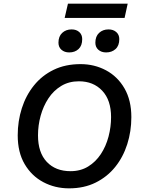

<svg xmlns="http://www.w3.org/2000/svg" viewBox="-20 -1021 779 1051"><path d="M358 10Q281 10 217 -24Q153 -58 115 -122.5Q77 -187 77 -280Q77 -358 99.5 -428.5Q122 -499 166 -553.5Q210 -608 274 -639Q338 -670 421 -670Q497 -670 560.5 -636Q624 -602 661.5 -537Q699 -472 699 -380Q699 -302 676.5 -231.5Q654 -161 610.5 -107Q567 -53 503.5 -21.5Q440 10 358 10ZM366 -84Q421 -84 462.5 -109.5Q504 -135 532 -177.5Q560 -220 574 -273Q588 -326 588 -380Q588 -473 539.5 -524.5Q491 -576 412 -576Q357 -576 315 -550.5Q273 -525 245 -482.5Q217 -440 202.5 -387.5Q188 -335 188 -280Q188 -186 236 -135Q284 -84 366 -84ZM561 -734Q535 -734 518.5 -748.5Q502 -763 502 -787Q502 -822 522.5 -841Q543 -860 574 -860Q600 -860 616.5 -845.5Q633 -831 633 -807Q633 -771 612.5 -752.5Q592 -734 561 -734ZM359 -734Q333 -734 316.5 -748.5Q300 -763 300 -787Q300 -822 320.5 -841Q341 -860 372 -860Q398 -860 414 -845.5Q430 -831 430 -807Q430 -771 410 -752.5Q390 -734 359 -734ZM679 -1001 662 -923H334L352 -1001Z"/></svg>

Font: Work Sans Medium
Style: Italic
Weight: 500
Italic angle: -13°
Designer: Wei Huang
Foundry: Wei Huang
Version: Version 2.012; ttfautohint (v1.8.3)